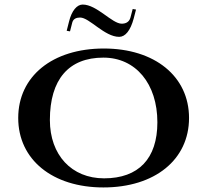

<svg xmlns="http://www.w3.org/2000/svg" viewBox="-20 -818 910 843"><path d="M272.8 -682.8 287.4 -680.3 297.5 -719.8C302.4 -736.9 317.6 -741 331.9 -741C372.5 -741 439 -656.2 503.2 -656.2C529.8 -656.2 552.8 -683.3 567.2 -737.4L577.2 -776L562.6 -778.5L552.5 -740C546.4 -719.2 529.5 -714 514.3 -714C471.8 -714 405.3 -798 343 -798C318.3 -798 294.7 -772 282.8 -722.2ZM60 -300C60 -117 210.8 5 434 5C659.9 5 810 -117 810 -300C810 -483 659.2 -605 436 -605C210.1 -605 60 -483 60 -300ZM199 -291C199 -469.2 281.6 -565 434 -565C575.8 -565 671 -450.5 671 -281C671 -121.8 588.6 -35 437 -35C294.5 -35 199 -137.3 199 -291Z"/></svg>

Font: Prida01
Style: Black
Weight: 900
Designer: gluk
Foundry: gluk
Version: Version 00.072